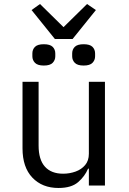

<svg xmlns="http://www.w3.org/2000/svg" viewBox="-20 -923 640 955"><path d="M422 -84H418Q402 -46 368.5 -17Q335 12 271 12Q190 12 141 -39.5Q92 -91 92 -185V-516H172V-199Q172 -129 203.5 -94Q235 -59 294 -59Q326 -59 355.5 -69.5Q385 -80 403.5 -102Q422 -124 422 -158V-516H502V0H422ZM253 -729 137 -873 179 -903 296 -788 413 -903 457 -873 341 -729ZM198 -597Q167 -597 154 -610.5Q141 -624 141 -643V-657Q141 -677 154 -690Q167 -703 198 -703Q229 -703 242 -690Q255 -677 255 -657V-643Q255 -624 242 -610.5Q229 -597 198 -597ZM396 -597Q365 -597 352 -610.5Q339 -624 339 -643V-657Q339 -677 352 -690Q365 -703 396 -703Q427 -703 440 -690Q453 -677 453 -657V-643Q453 -624 440 -610.5Q427 -597 396 -597Z"/></svg>

Font: Lilex Nerd Font
Style: Regular
Weight: 400
Designer: Mike Abbink, Paul van der Laan, Pieter van Rosmalen, Mikhael Khrustik
Foundry: Mikhael Khrustik
Version: Version 2.400; ttfautohint (v1.8.4.7-5d5b);Nerd Fonts 3.3.0